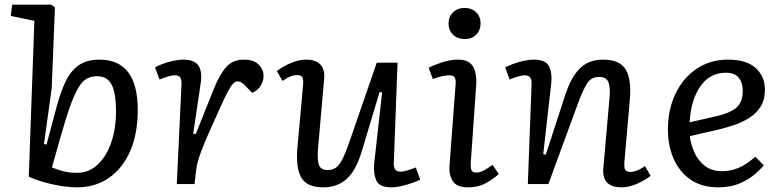

<svg xmlns="http://www.w3.org/2000/svg" viewBox="-20 -787 3344 821"><path d="M311 14Q276 14 236.5 7.5Q197 1 162 -9.5Q127 -20 103 -32L127 -698L26 -719L32 -767H198L215 -756L201 -409L168 -171L179 -169L224 -337Q241 -400 263 -443.5Q285 -487 319 -509.5Q353 -532 405 -532Q569 -532 569 -317Q569 -214 536 -139.5Q503 -65 444.5 -25.5Q386 14 311 14ZM394 -461Q369 -461 350 -450Q331 -439 314.5 -411Q298 -383 279.5 -331.5Q261 -280 238 -198L202 -71Q222 -63 248 -55.5Q274 -48 310 -48Q360 -48 397.5 -83Q435 -118 455.5 -177.5Q476 -237 476 -310Q476 -349 470.5 -383.5Q465 -418 447.5 -439.5Q430 -461 394 -461Z M756 -425Q757 -446 751 -455.5Q745 -465 726 -465Q707 -465 662 -447L643 -499Q653 -505 673.5 -513Q694 -521 719 -526.5Q744 -532 765 -532Q811 -532 828.5 -506.5Q846 -481 838 -430L806 -215L817 -214L896 -411Q920 -470 948 -501Q976 -532 1022 -532Q1066 -532 1086.5 -510.5Q1107 -489 1107 -462Q1107 -440 1094.5 -420Q1082 -400 1058 -390L1032 -417Q1023 -427 1014 -433Q1005 -439 995 -439Q988 -439 979.5 -432Q971 -425 959 -404Q947 -383 927 -339Q896 -271 875.5 -224.5Q855 -178 843 -147Q831 -116 825.5 -94.5Q820 -73 818 -55L812 0H736Z M1164 -483Q1183 -499 1219 -515.5Q1255 -532 1289 -532Q1330 -532 1350 -511Q1370 -490 1366 -449L1340 -153Q1336 -104 1343.5 -82Q1351 -60 1381 -60Q1401 -60 1415.5 -69.5Q1430 -79 1443.5 -105Q1457 -131 1474 -180L1591 -519H1680L1664 -93Q1663 -71 1670 -62Q1677 -53 1694 -53Q1713 -53 1758 -71L1777 -19Q1766 -13 1745 -5.5Q1724 2 1699.5 8Q1675 14 1653 14Q1602 14 1589 -15.5Q1576 -45 1580 -88L1614 -392L1603 -393L1527 -140Q1502 -57 1462 -21.5Q1422 14 1363 14Q1291 14 1267.5 -29Q1244 -72 1252 -159L1276 -423Q1278 -448 1272.5 -457Q1267 -466 1250 -466Q1223 -466 1188 -441Z M1898 -686Q1898 -715 1917 -734Q1936 -753 1967 -753Q1997 -753 2016 -734.5Q2035 -716 2035 -687Q2035 -658 2016.5 -639Q1998 -620 1968 -620Q1937 -620 1917.5 -638.5Q1898 -657 1898 -686ZM1928 -424Q1930 -447 1924 -456Q1918 -465 1901 -465Q1888 -465 1871 -461.5Q1854 -458 1831 -449L1813 -497Q1833 -508 1869 -520Q1905 -532 1939 -532Q1986 -532 2003 -502Q2020 -472 2016 -419L1993 -92Q1992 -70 1996 -59.5Q2000 -49 2018 -49Q2042 -49 2086 -82L2113 -43Q2096 -27 2062 -6.5Q2028 14 1981 14Q1932 14 1915.5 -13.5Q1899 -41 1902 -77Z M2762 -35Q2743 -19 2707 -2.5Q2671 14 2638 14Q2552 14 2560 -69L2586 -365Q2591 -414 2581.5 -436Q2572 -458 2542 -458Q2508 -458 2490.5 -430.5Q2473 -403 2450 -341L2325 0H2237L2253 -425Q2254 -447 2247 -456Q2240 -465 2223 -465Q2204 -465 2159 -447L2140 -499Q2152 -505 2172.5 -513Q2193 -521 2217.5 -526.5Q2242 -532 2263 -532Q2314 -532 2328 -503Q2342 -474 2337 -430L2303 -128L2314 -126L2396 -378Q2422 -458 2460 -495Q2498 -532 2559 -532Q2631 -532 2656 -489Q2681 -446 2673 -359L2650 -95Q2648 -70 2653.5 -61Q2659 -52 2676 -52Q2703 -52 2738 -77Z M3092 -532Q3173 -532 3212 -495.5Q3251 -459 3251 -404Q3251 -361 3233 -332Q3215 -303 3185.5 -284Q3156 -265 3121 -253Q3086 -241 3052 -233L2930 -205Q2933 -173 2948 -138Q2963 -103 2992.5 -79Q3022 -55 3068 -55Q3103 -55 3136.5 -68.5Q3170 -82 3210 -117L3246 -80Q3235 -66 3209.5 -43.5Q3184 -21 3144.5 -3.5Q3105 14 3050 14Q2981 14 2933 -19Q2885 -52 2860.5 -108Q2836 -164 2836 -233Q2836 -319 2868.5 -386.5Q2901 -454 2959 -493Q3017 -532 3092 -532ZM3156 -399Q3156 -433 3139 -454.5Q3122 -476 3084 -476Q3015 -476 2974.5 -417.5Q2934 -359 2929 -264L3043 -290Q3100 -303 3128 -326Q3156 -349 3156 -399Z"/></svg>

Font: Literata 7pt
Style: Italic
Weight: 400
Italic angle: -2°
Designer: Latin by Veronika Burian and Jose Scaglione. Greek by Irene Vlachou. Cyrillic by Vera Evstafieva
Foundry: TypeTogether
Version: Version 3.002